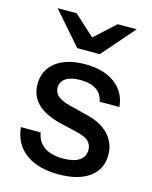

<svg xmlns="http://www.w3.org/2000/svg" viewBox="-113 -814 710 898"><g transform="rotate(15 241.5 -365.0)"><path d="M257 10Q157 10 98 -34Q39 -78 31 -158H127Q134 -114 167.5 -90.5Q201 -67 259 -67Q310 -67 337 -85Q364 -103 364 -136Q364 -160 348.5 -176.5Q333 -193 288 -204L206 -223Q129 -242 91.5 -279.5Q54 -317 54 -372Q54 -441 105.5 -480.5Q157 -520 247 -520Q336 -520 390.5 -480Q445 -440 452 -368H356Q350 -404 321.5 -423.5Q293 -443 244 -443Q198 -443 173.5 -426.5Q149 -410 149 -381Q149 -357 167.5 -341Q186 -325 229 -314L313 -293Q386 -275 423 -234.5Q460 -194 460 -137Q460 -68 406.5 -29Q353 10 257 10ZM190 -583 53 -740H145L292 -606H197L344 -740H436L299 -583Z"/></g></svg>

Font: Instrument Sans Medium
Style: Regular
Weight: 500
Designer: Rodrigo Fuenzalida
Foundry: fragTYPE
Version: Version 1.000;gftools[0.9.28]